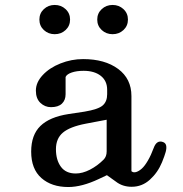

<svg xmlns="http://www.w3.org/2000/svg" viewBox="-20 -751 740 776"><path d="M315.9 -512.2Q403.8 -512.2 457.5 -472.4Q511.2 -432.6 511.2 -362.8V-59.1Q519 -52.2 530.3 -55.7Q541.5 -59.1 553.2 -69.6Q564.9 -80.1 577.6 -101.8Q590.3 -123.5 601.1 -152.8Q613.3 -186.5 639.2 -176.8Q649.4 -172.9 651.6 -162.6Q653.8 -152.3 649.7 -137Q645.5 -121.6 634.8 -95.2Q617.7 -53.7 585.9 -24.9Q554.2 3.9 512.2 3.9Q475.1 3.9 448.2 -17.1L412.1 -43L379.9 -27.8Q311 4.9 255.9 4.9Q188.5 4.9 147.2 -31.5Q106 -67.9 106 -138.2Q106 -205.6 143.3 -241.9Q180.7 -278.3 256.8 -290L321.8 -299.8Q377.4 -309.1 395.3 -325Q413.1 -340.8 413.1 -370.1V-388.2Q413.1 -424.3 387.2 -444.6Q361.3 -464.8 317.9 -464.8Q290 -464.8 270 -458Q250 -451.2 245.1 -439.9V-370.1Q245.1 -346.2 230.2 -332Q215.3 -317.9 186 -317.9Q161.6 -317.9 143.3 -335.2Q125 -352.5 125 -384.8Q125 -418 152.6 -447.5Q180.2 -477.1 224.4 -494.6Q268.6 -512.2 315.9 -512.2ZM157.2 -629.6Q139.2 -646.5 139.2 -671.9Q139.2 -697.3 157.2 -714.1Q175.3 -731 201.2 -731Q227.1 -731 245.1 -714.1Q263.2 -697.3 263.2 -671.9Q263.2 -646.5 245.1 -629.6Q227.1 -612.8 201.2 -612.8Q175.3 -612.8 157.2 -629.6ZM286.1 -49.8Q313.5 -49.8 343.5 -65.2Q373.5 -80.6 398.9 -106Q411.1 -118.2 411.1 -139.2V-267.1L326.2 -251Q262.7 -238.8 234.4 -215.1Q206.1 -191.4 206.1 -147.9Q206.1 -104.5 226.1 -77.1Q246.1 -49.8 286.1 -49.8ZM391.1 -629.6Q373 -646.5 373 -671.9Q373 -697.3 391.1 -714.1Q409.2 -731 435.1 -731Q460.9 -731 479 -714.1Q497.1 -697.3 497.1 -671.9Q497.1 -646.5 479 -629.6Q460.9 -612.8 435.1 -612.8Q409.2 -612.8 391.1 -629.6Z"/></svg>

Font: Director
Style: Regular
Weight: 400
Designer: Ange Degheest & May Jolivet & Justine Herbel
Foundry: Velvetyne Type Foundry
Version: Version 1.000;FEAKit 1.0